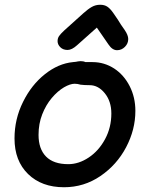

<svg xmlns="http://www.w3.org/2000/svg" viewBox="-20 -787 627 807"><path d="M249 0Q333 0 402 -47Q471 -94 510 -168Q549 -242 549 -321Q549 -378 525 -425Q501 -472 460 -499Q418 -526 369 -526H339Q331 -530 319 -530Q314 -530 308 -529Q301 -527 287 -526Q225 -520 168.5 -475Q112 -430 77 -359Q41 -287 41 -205Q41 -111 98 -55.5Q155 0 249 0ZM267 -97Q205 -97 173.5 -129Q142 -161 142 -220Q142 -267 157.5 -306.5Q173 -346 197.5 -375Q222 -404 249 -420Q275 -435 294 -435Q300 -435 306 -434Q312 -432 319 -431Q335 -429 357 -429Q393 -429 420.5 -395Q448 -361 448 -310Q448 -251 421.5 -202Q395 -153 353 -125Q311 -97 267 -97ZM472 -576Q491 -576 505 -590Q519 -604 519 -623Q519 -639 504 -661L488 -684Q479 -700 455 -734Q443 -751 431 -759Q419 -767 401 -767Q382 -767 366 -758Q350 -749 330 -731L250 -659Q234 -644 228 -635Q222 -626 222 -614Q222 -600 233.5 -588.5Q245 -577 264 -577Q282 -577 304 -597L387 -671L436 -600Q452 -576 472 -576Z"/></svg>

Font: Balsamiq Sans
Style: Italic
Weight: 400
Italic angle: -12°
Designer: Michael Angeles
Foundry: Balsamiq SRL
Version: Version 1.020; ttfautohint (v1.8.4.7-5d5b);gftools[0.9.26]